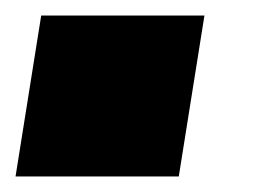

<svg xmlns="http://www.w3.org/2000/svg" viewBox="-23 -227 328 247"><path d="M-3 0 30 -207H240L207 0Z"/></svg>

Font: Winston Black
Style: Italic
Weight: 900
Italic angle: -9°
Designer: Original fonts by Vernon Adams / Changes by Cristiano Sobral
Foundry: VOriginal fonts by Vernon Adams / Changes by Cristiano Sobral
Version: Version 2.503;July 17, 2020;FontCreator 13.0.0.2655 64-bit